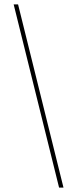

<svg xmlns="http://www.w3.org/2000/svg" viewBox="-20 -740 349 871"><path d="M248 111H268L62 -720H42Z"/></svg>

Font: Fixel Display Thin
Style: Regular
Weight: 100
Designer: AlfaBravo + MacPaw
Foundry: Kyrylo Tkachov, Marchela Mozhyna, Serhii Makarenko, Maria Weinstein, Zakhar Kryvoshyya
Version: Version 1.211